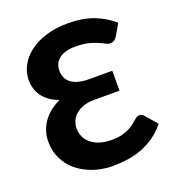

<svg xmlns="http://www.w3.org/2000/svg" viewBox="-135 -839 863 952"><g transform="rotate(-20 297.0 -363.0)"><path d="M583.5 -112.5Q554 -76.5 520.5 -53.5Q487 -30.5 450.8 -17Q414.5 -3.5 376 1.8Q337.5 7 298 7Q267.5 7 236.5 1Q205.5 -5 176.5 -17.5Q147.5 -30 122.5 -48.2Q97.5 -66.5 78.8 -91.5Q60 -116.5 49.2 -147.5Q38.5 -178.5 38.5 -216Q38.5 -246 47.5 -272.5Q56.5 -299 72.8 -321.2Q89 -343.5 111.8 -361.2Q134.5 -379 162 -391.5Q131 -402.5 110 -418.2Q89 -434 76 -453Q63 -472 57.2 -493.2Q51.5 -514.5 51.5 -535.5Q51.5 -574 70.2 -610Q89 -646 124.5 -673.8Q160 -701.5 211.5 -718Q263 -734.5 328.5 -734.5Q408.5 -734.5 466.2 -712Q524 -689.5 566 -651.5L532.5 -593.5Q522.5 -577 512.8 -573Q503 -569 495.5 -569Q484 -569 471.2 -576Q458.5 -583 439.5 -591.2Q420.5 -599.5 393 -606.5Q365.5 -613.5 324.5 -613.5Q293.5 -613.5 272 -606.5Q250.5 -599.5 236.8 -587.8Q223 -576 216.8 -560.5Q210.5 -545 210.5 -528Q210.5 -485 241.8 -461.5Q273 -438 336 -438H457V-333H323Q288 -333 263.2 -323.5Q238.5 -314 222.8 -299.2Q207 -284.5 199.8 -266.2Q192.5 -248 192.5 -230Q192.5 -206.5 201.8 -185.8Q211 -165 229.2 -149.8Q247.5 -134.5 274.8 -125.5Q302 -116.5 338 -116.5Q369.5 -116.5 392.2 -122.2Q415 -128 431.5 -136.5Q448 -145 460 -155Q472 -165 483 -174Q488.5 -179 494.5 -182Q500.5 -185 507.5 -185Q513 -185 518.5 -182.8Q524 -180.5 528.5 -175.5Z"/></g></svg>

Font: Lato 2
Style: Regular
Weight: 800
Designer: Lukasz Dziedzic with Adam Twardoch and Botio Nikoltchev
Foundry: tyPoland Lukasz Dziedzic
Version: Version 2.015; 2015-08-06; http://www.latofonts.com/